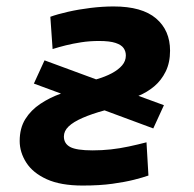

<svg xmlns="http://www.w3.org/2000/svg" viewBox="-20 -560 600 595"><path d="M236 15Q168 15 125 -4.5Q82 -24 61.5 -56Q41 -88 41 -123Q41 -163 58.5 -191Q76 -219 105.5 -238.5Q135 -258 169 -270L85 -301L118 -373L278 -314Q306 -322 326.5 -333Q347 -344 358.5 -357.5Q370 -371 370 -388Q370 -401 363 -411Q356 -421 338 -427Q320 -433 287 -433Q258 -433 232 -429Q206 -425 184 -419.5Q162 -414 143 -408L136 -508Q158 -516 191 -523.5Q224 -531 261 -535.5Q298 -540 332 -540Q420 -540 463.5 -503Q507 -466 507 -403Q507 -366 493.5 -338.5Q480 -311 458 -292.5Q436 -274 409 -263L488 -234L455 -162L304 -218Q264 -207 235.5 -194.5Q207 -182 192.5 -168Q178 -154 178 -137Q178 -115 197.5 -104.5Q217 -94 267 -94Q296 -94 323.5 -97Q351 -100 379 -106Q407 -112 434 -119L440 -16Q423 -10 395.5 -3Q368 4 328.5 9.5Q289 15 236 15Z"/></svg>

Font: Ubuntu Sans Mono
Style: Italic
Weight: 400
Italic angle: -13.5°
Monospace: yes
Designer: Dalton Maag Ltd
Foundry: Dalton Maag Ltd
Version: Version 1.006